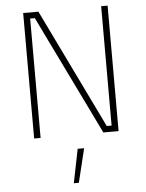

<svg xmlns="http://www.w3.org/2000/svg" viewBox="-62 -750 812 1067"><g transform="rotate(-5 343.5 -216.5)"><path d="M108 0V-700H193L516 -34H543V-700H579V0H494L170 -666H144V0ZM306 267 344 78H380L334 267Z"/></g></svg>

Font: TitilliumMaps29L
Style: 1 wt
Weight: 100
Designer: Campivisivi
Foundry: Accademia di Belle Arti di Urbino and students of MA course of Visual design
Version: Version 001.001